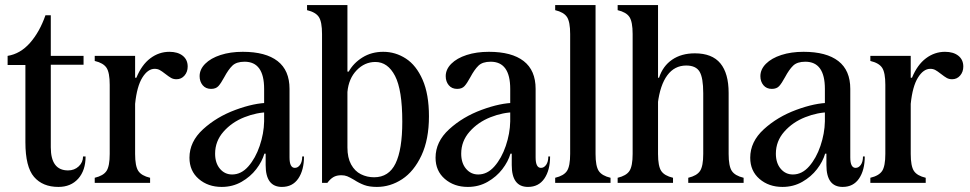

<svg xmlns="http://www.w3.org/2000/svg" viewBox="-20 -720 3821 756"><path d="M80 -160V-464H10V-500Q60 -508 98 -551Q136 -594 159 -660H180V-140Q180 -49 248 -49Q273 -49 290 -65Q307 -81 307 -104H317Q317 -49 288 -16.5Q259 16 210 16Q148 16 114 -23.5Q80 -63 80 -160ZM115 -500H309V-465H115Z M490 -414H517Q538 -465 572 -490.5Q606 -516 647 -516Q680 -516 699.5 -500.5Q719 -485 719 -458Q719 -437 706.5 -422.5Q694 -408 675 -408Q663 -408 654 -413Q645 -418 631 -429Q617 -440 608.5 -444.5Q600 -449 589 -449Q562 -449 540.5 -414.5Q519 -380 512 -311H490ZM353 0V-20Q387 -28 399.5 -47Q412 -66 412 -114V-386Q412 -434 399.5 -453Q387 -472 353 -480V-500H426H512V-114Q512 -66 524.5 -47Q537 -28 571 -20V0H498H426Z M1026 -70V-123L1020 -175V-370Q1020 -477 943 -477Q911 -477 895 -461.5Q879 -446 863 -416Q850 -392 840 -381Q830 -370 811 -370Q790 -370 778 -384.5Q766 -399 766 -420Q766 -447 788 -469Q810 -491 848.5 -503.5Q887 -516 936 -516Q1026 -516 1073 -479.5Q1120 -443 1120 -370V-100Q1120 -59 1141 -59Q1153 -59 1161.5 -71Q1170 -83 1170 -104H1177Q1177 -50 1154.5 -17Q1132 16 1090 16Q1026 16 1026 -70ZM726 -99Q726 -162 779.5 -211Q833 -260 907.5 -287.5Q982 -315 1038 -315L1039 -278Q992 -278 942.5 -258.5Q893 -239 860 -201.5Q827 -164 827 -115Q827 -78 846 -55.5Q865 -33 894 -33Q930 -33 958 -65Q986 -97 1002.5 -145.5Q1019 -194 1020 -242H1036V-115H1021Q1012 -84 989 -54Q966 -24 931 -4Q896 16 853 16Q799 16 762.5 -15.5Q726 -47 726 -99Z M1374 -12Q1357 -22 1347 -26Q1337 -30 1324 -30Q1305 -30 1292.5 -22.5Q1280 -15 1269 0H1248V-586Q1248 -634 1235.5 -653Q1223 -672 1189 -680V-700H1262H1348V-139Q1348 -99 1362.5 -72.5Q1377 -46 1401 -34Q1425 -22 1453 -22Q1511 -22 1537.5 -76.5Q1564 -131 1564 -241Q1564 -366 1535.5 -421Q1507 -476 1458 -476Q1416 -476 1384.5 -443.5Q1353 -411 1348 -358H1326V-438H1353Q1372 -472 1407.5 -494Q1443 -516 1489 -516Q1537 -516 1578 -489.5Q1619 -463 1644 -406Q1669 -349 1669 -262Q1669 -171 1639.5 -108Q1610 -45 1563.5 -14.5Q1517 16 1464 16Q1434 16 1414 8.5Q1394 1 1374 -12Z M1995 -70V-123L1989 -175V-370Q1989 -477 1912 -477Q1880 -477 1864 -461.5Q1848 -446 1832 -416Q1819 -392 1809 -381Q1799 -370 1780 -370Q1759 -370 1747 -384.5Q1735 -399 1735 -420Q1735 -447 1757 -469Q1779 -491 1817.5 -503.5Q1856 -516 1905 -516Q1995 -516 2042 -479.5Q2089 -443 2089 -370V-100Q2089 -59 2110 -59Q2122 -59 2130.5 -71Q2139 -83 2139 -104H2146Q2146 -50 2123.5 -17Q2101 16 2059 16Q1995 16 1995 -70ZM1695 -99Q1695 -162 1748.5 -211Q1802 -260 1876.5 -287.5Q1951 -315 2007 -315L2008 -278Q1961 -278 1911.5 -258.5Q1862 -239 1829 -201.5Q1796 -164 1796 -115Q1796 -78 1815 -55.5Q1834 -33 1863 -33Q1899 -33 1927 -65Q1955 -97 1971.5 -145.5Q1988 -194 1989 -242H2005V-115H1990Q1981 -84 1958 -54Q1935 -24 1900 -4Q1865 16 1822 16Q1768 16 1731.5 -15.5Q1695 -47 1695 -99Z M2166 0V-20Q2200 -28 2212.5 -47Q2225 -66 2225 -114V-586Q2225 -634 2212.5 -653Q2200 -672 2166 -680V-700H2239H2325V-114Q2325 -66 2337.5 -47Q2350 -28 2384 -20V0H2311H2239Z M2412 0V-20Q2446 -28 2458.5 -47Q2471 -66 2471 -114V-586Q2471 -634 2458.5 -653Q2446 -672 2412 -680V-700H2485H2571V-114Q2571 -66 2583.5 -47Q2596 -28 2630 -20V0H2557H2485ZM2690 0V-20Q2724 -28 2736.5 -47Q2749 -66 2749 -114V-353Q2749 -414 2734.5 -438Q2720 -462 2682 -462Q2636 -462 2607.5 -423.5Q2579 -385 2570 -312H2549V-414H2575Q2590 -460 2626.5 -485Q2663 -510 2716 -510Q2784 -510 2816.5 -470.5Q2849 -431 2849 -354V-114Q2849 -66 2861.5 -47Q2874 -28 2908 -20V0H2835H2763Z M3234 -70V-123L3228 -175V-370Q3228 -477 3151 -477Q3119 -477 3103 -461.5Q3087 -446 3071 -416Q3058 -392 3048 -381Q3038 -370 3019 -370Q2998 -370 2986 -384.5Q2974 -399 2974 -420Q2974 -447 2996 -469Q3018 -491 3056.5 -503.5Q3095 -516 3144 -516Q3234 -516 3281 -479.5Q3328 -443 3328 -370V-100Q3328 -59 3349 -59Q3361 -59 3369.5 -71Q3378 -83 3378 -104H3385Q3385 -50 3362.5 -17Q3340 16 3298 16Q3234 16 3234 -70ZM2934 -99Q2934 -162 2987.5 -211Q3041 -260 3115.5 -287.5Q3190 -315 3246 -315L3247 -278Q3200 -278 3150.5 -258.5Q3101 -239 3068 -201.5Q3035 -164 3035 -115Q3035 -78 3054 -55.5Q3073 -33 3102 -33Q3138 -33 3166 -65Q3194 -97 3210.5 -145.5Q3227 -194 3228 -242H3244V-115H3229Q3220 -84 3197 -54Q3174 -24 3139 -4Q3104 16 3061 16Q3007 16 2970.5 -15.5Q2934 -47 2934 -99Z M3544 -414H3571Q3592 -465 3626 -490.5Q3660 -516 3701 -516Q3734 -516 3753.5 -500.5Q3773 -485 3773 -458Q3773 -437 3760.5 -422.5Q3748 -408 3729 -408Q3717 -408 3708 -413Q3699 -418 3685 -429Q3671 -440 3662.5 -444.5Q3654 -449 3643 -449Q3616 -449 3594.5 -414.5Q3573 -380 3566 -311H3544ZM3407 0V-20Q3441 -28 3453.5 -47Q3466 -66 3466 -114V-386Q3466 -434 3453.5 -453Q3441 -472 3407 -480V-500H3480H3566V-114Q3566 -66 3578.5 -47Q3591 -28 3625 -20V0H3552H3480Z"/></svg>

Font: RL Madena Variable
Style: Regular
Weight: 400
Designer: I Kadek Wantara Putra
Foundry: Roughlines ID
Version: Version 1.000;Glyphs 3.1.2 (3151)